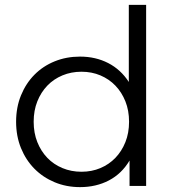

<svg xmlns="http://www.w3.org/2000/svg" viewBox="-20 -762 718 787"><path d="M579 -742V0H511V-104Q479 -50 426.5 -22.5Q374 5 308 5Q252 5 204 -15Q156 -35 121 -70.5Q86 -106 66 -155Q46 -204 46 -263Q46 -322 66 -371Q86 -420 121 -455.5Q156 -491 204 -510.5Q252 -530 308 -530Q372 -530 423.5 -503.5Q475 -477 508 -426V-742ZM509 -263Q509 -309 494 -346.5Q479 -384 453 -411Q427 -438 391.5 -453Q356 -468 314 -468Q272 -468 236 -453Q200 -438 174 -411Q148 -384 133 -346.5Q118 -309 118 -263Q118 -217 133 -179.5Q148 -142 174 -115Q200 -88 236 -73Q272 -58 314 -58Q356 -58 391.5 -73Q427 -88 453 -115Q479 -142 494 -179.5Q509 -217 509 -263Z"/></svg>

Font: CMG Sans
Style: Regular
Weight: 400
Designer: Julieta Ulanovsky
Foundry: Julieta Ulanovsky
Version: Version 7.200